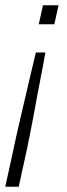

<svg xmlns="http://www.w3.org/2000/svg" viewBox="-26 -530 255 728"><path d="M-6 178 24 41Q29 17 36 -15Q43 -47 52 -84.5Q61 -122 70.5 -163.5Q80 -205 90 -247Q100 -289 110 -331H146Q139 -289 130.5 -247Q122 -205 114.5 -163.5Q107 -122 100 -84.5Q93 -47 86.5 -15Q80 17 75 41L45 178ZM121 -438 137 -510H196L180 -438Z"/></svg>

Font: Saira Thin ExtraLight
Style: Italic
Weight: 250
Italic angle: -12°
Version: Version 1.101